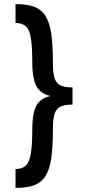

<svg xmlns="http://www.w3.org/2000/svg" viewBox="-20 -820 431 940"><path d="M335 -339Q257 -339 214 -353.5Q171 -368 154.5 -406Q138 -444 138 -513Q138 -590 131.5 -632Q125 -674 107 -690.5Q89 -707 56 -708V-800Q111 -800 146.5 -787Q182 -774 202.5 -742Q223 -710 231 -654Q239 -598 239 -512Q239 -464 247 -438Q255 -412 276 -402Q297 -392 335 -392ZM56 100V8Q89 7 106.5 -9.5Q124 -26 131 -68Q138 -110 138 -187Q138 -257 154 -294.5Q170 -332 213.5 -346.5Q257 -361 335 -361V-308Q297 -308 276 -298Q255 -288 247 -262Q239 -236 239 -188Q239 -102 231 -46Q223 10 202.5 42Q182 74 146.5 87Q111 100 56 100Z"/></svg>

Font: Figtree Light SemiBold
Style: Regular
Weight: 600
Version: Version 2.002